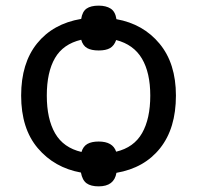

<svg xmlns="http://www.w3.org/2000/svg" viewBox="-20 -608 699 681"><path d="M604 -269Q604 -153 548 -82.5Q492 -12 393 5Q385 53 330 53Q302 53 287 42Q272 31 267 4Q173 -13 114 -82.5Q55 -152 55 -269Q55 -384 111.5 -454Q168 -524 268 -541Q272 -567 287 -577.5Q302 -588 330 -588Q356 -588 372.5 -577.5Q389 -567 393 -540Q488 -523 546 -453Q604 -383 604 -269ZM513 -269Q513 -350 483.5 -400Q454 -450 392 -466Q385 -446 370.5 -437.5Q356 -429 330 -429Q304 -429 289 -437.5Q274 -446 268 -467Q204 -452 175 -402Q146 -352 146 -269Q146 -186 175.5 -135Q205 -84 269 -69Q275 -89 290 -97.5Q305 -106 330 -106Q380 -106 392 -70Q455 -85 484 -136Q513 -187 513 -269Z"/></svg>

Font: Noto IKEA Simplified Chinese
Style: Regular
Weight: 400
Designer: Monotype Design Team
Foundry: Monotype Imaging Inc.
Version: Version 1.100